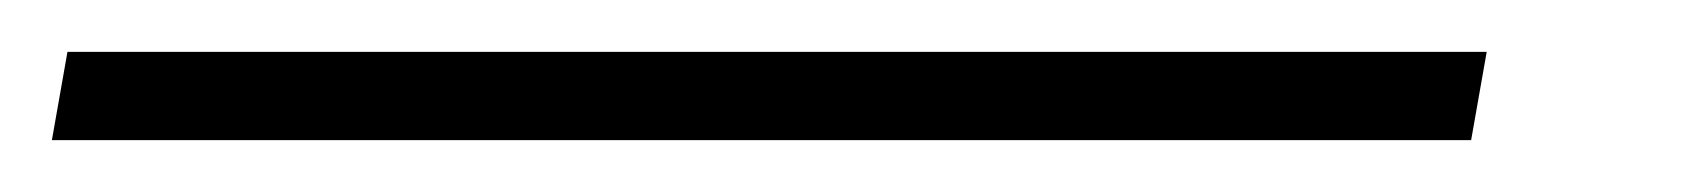

<svg xmlns="http://www.w3.org/2000/svg" viewBox="-87 82 654 74"><path d="M-61 102H486L480 136H-67Z"/></svg>

Font: Fahkwang ExtraLight
Style: Italic
Weight: 275
Italic angle: -10°
Designer: Suppakit Chalermlarp | Katatrad Co.,Ltd.
Foundry: Cadson Demak Co.,Ltd.
Version: Version 1.000; ttfautohint (v1.6)